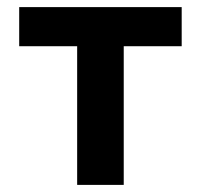

<svg xmlns="http://www.w3.org/2000/svg" viewBox="-20 -520 565 540"><path d="M197 0H328V-390H491V-500H34V-390H197Z"/></svg>

Font: LT Wave Alt Bold
Style: Regular
Weight: 700
Designer: Daniel Lyons
Version: Version 2.5 (Glyphs App)